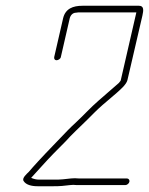

<svg xmlns="http://www.w3.org/2000/svg" viewBox="-20 -668 517 666"><path d="M191 -470 222 -605C225 -616 233 -624 244 -624C248 -625 253 -625 260 -625H453L399 -390C399 -388 396 -385 392 -380C368 -359 348 -342 323 -320C294 -295 270 -268 242 -242C233 -234 224 -225 215 -216C180 -179 146 -145 112 -108L93 -87C89 -82 84 -77 80 -72C73 -65 55 -50 62 -40C70 -27 89 -22 110 -22H166C175 -22 184 -22 195 -23L223 -26C230 -27 238 -27 246 -26H415C421 -26 428 -32 429 -38C430 -44 426 -49 420 -49H253C244 -50 235 -50 226 -49L198 -46C189 -45 179 -45 171 -45H115C106 -45 98 -47 88 -51C102 -66 113 -78 128 -95C154 -124 180 -150 207 -177C230 -203 257 -227 282 -252L308 -278C324 -294 347 -314 364 -328C372 -335 379 -341 385 -346C396 -356 418 -374 422 -390L474 -614C478 -632 480 -648 462 -648H266C233 -648 207 -638 199 -605L168 -470C167 -464 170 -459 176 -459C182 -459 190 -464 191 -470Z"/></svg>

Font: Electronic
Style: ExLtIt
Weight: 200
Version: Version 1.011